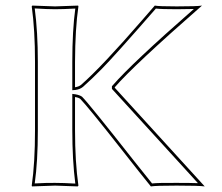

<svg xmlns="http://www.w3.org/2000/svg" viewBox="-20 -668 799 691"><path d="M106 -444.8Q106 -559.6 94.2 -645L96.2 -647.9Q97.7 -647.9 178.2 -645Q178.2 -645 261.2 -647.9L262.2 -645Q250.5 -564.9 250 -444.8V-354Q263.7 -356 272 -362.8Q346.7 -428.2 495.1 -599.6Q523.9 -633.3 537.1 -647.9Q550.8 -645 616.2 -645Q690.4 -645 707 -647.9Q460.4 -432.1 393.1 -354V-352.1L716.8 2.9Q697.3 0 615.2 0Q541 0 522.9 2.9Q490.2 -37.1 417.5 -129.9Q294.9 -285.6 269 -312Q262.7 -316.9 250 -318.8V-200.2Q250 -85.4 262.2 0L259.8 2.9Q258.3 2.9 178.2 0L95.2 2.9L94.2 0Q106 -81.5 106 -200.2ZM116.2 -444.8V-200.2Q116.2 -87.4 105 -7.8Q149.4 -10.3 178.2 -9.8Q207 -9.8 251 -7.3Q240.2 -91.8 240.2 -200.2V-330.1L251.5 -328.6Q267.6 -325.7 275.4 -319.8L275.9 -319.3Q300.8 -294.4 464.8 -85.9Q502 -38.6 527.3 -7.8Q549.8 -10.3 615.2 -9.8Q666 -9.8 692.4 -8.8L382.8 -348.1V-357.9L385.3 -360.4Q453.1 -439 677.7 -635.7Q652.8 -634.8 616.2 -634.8Q560.1 -634.8 541 -637.2Q391.6 -465.8 345.7 -419.4Q309.6 -382.8 278.8 -355.5Q267.6 -346.2 251 -344.2L240.2 -343.3V-444.8Q240.2 -558.1 251 -637.2Q206.5 -634.8 178.2 -634.8Q149.4 -634.8 105 -637.7Q116.2 -552.7 116.2 -444.8Z"/></svg>

Font: Linux Biolinum Outline O
Style: Bold
Weight: 700
Designer: Philipp H. Poll
Foundry: Philipp H. Poll
Version: Version 0.9.2